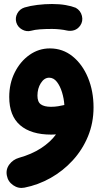

<svg xmlns="http://www.w3.org/2000/svg" viewBox="-20 -613 503 944"><path d="M60.1 -502.9Q53.7 -525.9 65.2 -547.1Q76.7 -568.4 100.6 -576.2Q127.9 -584.5 164.1 -588.9Q200.2 -593.3 235.8 -593.3Q272.9 -593.3 302.5 -588.1Q332 -583 352.5 -574.7Q376.5 -561 382.8 -534.9Q389.2 -508.8 374.5 -487.3Q362.3 -470.2 345 -464.6Q327.6 -459 309.1 -462.9Q294.9 -466.3 274.7 -468.5Q254.4 -470.7 235.8 -470.7Q203.1 -470.7 176.5 -468.8Q149.9 -466.8 133.3 -461.9Q110.4 -455.6 88.6 -467.8Q66.9 -480 60.1 -502.9ZM225.1 -375Q288.6 -375 336.9 -335.9Q385.3 -296.9 412.6 -231Q439.9 -165 439.9 -85Q439.9 -8.8 412.6 57.4Q385.3 123.5 337.6 175.5Q290 227.5 228.8 262Q167.5 296.4 100.1 309.6Q70.3 315.4 44.7 297.6Q19 279.8 13.7 250Q7.8 219.7 25.9 195.6Q43.9 171.4 72.8 163.1Q135.7 145.5 181.6 115.7Q227.5 85.9 255.4 47.9Q243.2 48.8 231.9 48.8Q132.8 48.8 79.1 2.7Q25.4 -43.5 25.4 -136.2Q25.4 -202.6 52.5 -256.8Q79.6 -311 125 -343Q170.4 -375 225.1 -375ZM164.1 -142.6Q164.1 -111.8 180.9 -99.9Q197.8 -87.9 230.5 -87.9Q249 -87.9 265.6 -90.6Q282.2 -93.3 296.4 -96.7Q294.4 -128.4 284.9 -159.4Q275.4 -190.4 259.5 -210.7Q243.7 -231 221.7 -231Q197.8 -231 180.9 -204.6Q164.1 -178.2 164.1 -142.6Z"/></svg>

Font: Mikhak ExtraBold
Style: Regular
Weight: 800
Designer: Amin Abedi
Version: Version 3.3